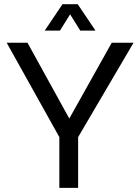

<svg xmlns="http://www.w3.org/2000/svg" viewBox="-20 -904 675 924"><path d="M12.2 -698.2H112.3L313.5 -333.5L517.6 -698.2H622.6L356 -244.1V0H265.6V-244.1ZM280.8 -883.8H354L439.5 -756.8H366.2L317.4 -835L268.6 -756.8H195.3Z"/></svg>

Font: Voltera
Style: Regular
Weight: 400
Designer: Bernd Montag
Version: Version 1.301